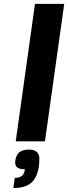

<svg xmlns="http://www.w3.org/2000/svg" viewBox="-20 -720 347 978"><path d="M60.1 0 158.2 -700.2H307.1L209 0ZM127.9 42Q154.3 42 167.2 54Q180.2 65.9 180.4 84.7Q180.7 103.5 178.2 126Q169.9 185.1 138.7 211.4Q107.4 237.8 47.9 237.8L55.2 186Q79.6 186 91.8 175.5Q104 165 106.9 142.1Q77.6 142.1 66.2 131.6Q54.7 121.1 58.1 97.2Q62.5 67.4 79.6 54.7Q96.7 42 127.9 42Z"/></svg>

Font: Fivo Sans Modern
Style: Italic
Weight: 700
Designer: Alexander Slobzheninov
Foundry: Alexander Slobzheninov
Version: 1.0